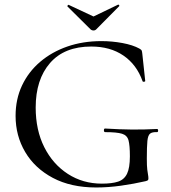

<svg xmlns="http://www.w3.org/2000/svg" viewBox="-20 -818 756 850"><path d="M406 12Q294 12 214 -30.5Q134 -73 91.5 -145Q49 -217 49 -305Q49 -379 77.5 -439.5Q106 -500 157.5 -544Q209 -588 278 -612Q347 -636 429 -636Q476 -636 522 -627.5Q568 -619 597 -603Q606 -598 607.5 -593.5Q609 -589 610 -580L623 -459Q623 -457 617.5 -456Q612 -455 611 -459Q585 -532 526.5 -572Q468 -612 384 -612Q265 -612 201.5 -539Q138 -466 138 -342Q138 -242 176 -166.5Q214 -91 280.5 -48Q347 -5 431 -5Q476 -5 503 -14Q530 -23 542.5 -49Q555 -75 555 -126Q555 -174 549 -196.5Q543 -219 520 -226Q497 -233 446 -233Q440 -233 440 -241Q440 -249 445 -249Q510 -245 563.5 -244.5Q617 -244 675 -247Q680 -247 680 -240Q680 -233 675 -233Q654 -234 644.5 -226.5Q635 -219 632.5 -194Q630 -169 630 -116Q630 -83 632 -67Q634 -51 635.5 -43.5Q637 -36 637 -28Q637 -22 634.5 -20Q632 -18 625 -16Q573 -4 516 4Q459 12 406 12ZM382 -687 279 -789Q277 -792 280.5 -795Q284 -798 285 -796L394 -745L502 -797Q504 -799 507 -795.5Q510 -792 507 -790L405 -687Q401 -683 394 -683Q387 -683 382 -687Z"/></svg>

Font: Cormorant Medium
Style: Regular
Weight: 500
Designer: Christian Thalmann (Catharsis Fonts)
Foundry: Catharsis Fonts
Version: Version 4.000